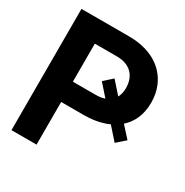

<svg xmlns="http://www.w3.org/2000/svg" viewBox="-164 -843 938 975"><g transform="rotate(30 305.0 -355.5)"><path d="M36 0H183V-250H314C356 -250 394 -255 427 -266C438 -269 448 -273 458 -278L522 -206L572 -250L514 -314C555 -350 581 -403 581 -476C581 -509 575 -541 563 -570C526 -658 439 -711 314 -711H36ZM183 -369V-592H314C388 -592 433 -548 433 -475C433 -453 428 -434 420 -419L358 -489L309 -445L369 -377C353 -371 335 -369 314 -369Z"/></g></svg>

Font: Asimov Pro
Style: Bd
Weight: 700
Designer: Google
Version: Version 2.000980; 2014